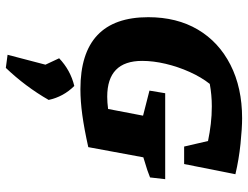

<svg xmlns="http://www.w3.org/2000/svg" viewBox="-116 -470 851 659"><g transform="rotate(90 309.5 -140.5)"><path d="M286 9Q39 9 39 -224Q39 -322 81.5 -394Q124 -466 202.5 -506Q281 -546 386 -546Q420 -546 473.5 -540.5Q527 -535 578 -523L543 -347H483L464 -429Q435 -435 405.5 -438.5Q376 -442 345 -442Q306 -442 268 -435Q245 -406 227 -366Q209 -326 199 -283.5Q189 -241 189 -203Q189 -83 312 -83Q331 -83 354 -86L377 -206L291 -228L300 -282H595L589 -230Q577 -225 563.5 -220.5Q550 -216 520 -207L485 -18Q422 -4 374.5 2.5Q327 9 286 9ZM168 259 202 129 180 82Q221 43 275 30Q312 67 323 118Q277 198 213 265Z"/></g></svg>

Font: Piazzolla SC
Style: Bold Italic
Weight: 700
Italic angle: -11.3°
Designer: Juan Pablo del Peral
Foundry: Huerta Tipografica
Version: Version 1.330